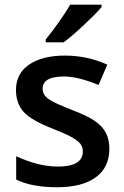

<svg xmlns="http://www.w3.org/2000/svg" viewBox="-20 -786 527 816"><path d="M47.9 0ZM444.8 -153.8Q444.8 -74.7 387.2 -32.5Q329.6 9.8 222.2 9.8Q114.3 9.8 48.8 -22.9V-122.1Q144 -78.1 226.1 -78.1Q332 -78.1 332 -142.1Q332 -162.6 320.3 -176.3Q308.6 -189.9 281.7 -204.6Q254.9 -219.2 207 -237.8Q113.8 -273.9 80.8 -310.1Q47.9 -346.2 47.9 -403.8Q47.9 -473.1 103.8 -511.5Q159.7 -549.8 255.9 -549.8Q351.1 -549.8 436 -511.2L398.9 -424.8Q311.5 -460.9 252 -460.9Q161.1 -460.9 161.1 -409.2Q161.1 -383.8 184.8 -366.2Q208.5 -348.6 288.1 -317.9Q355 -292 385.3 -270.5Q415.5 -249 430.2 -220.9Q444.8 -192.9 444.8 -153.8ZM174.3 -606V-618.2Q202.1 -652.3 231.7 -694.3Q261.2 -736.3 278.3 -766.1H411.6V-755.9Q386.2 -726.1 335.7 -679Q285.2 -631.8 250.5 -606Z"/></svg>

Font: Open Sans Semibold
Style: Regular
Weight: 600
Foundry: Ascender Corporation
Version: Version 1.10; ttfautohint (v1.5.65-e2d9)